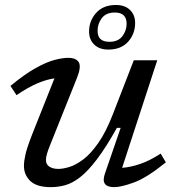

<svg xmlns="http://www.w3.org/2000/svg" viewBox="-20 -760 722 790"><path d="M411.5 -45 476.5 -234H461Q416 -153.5 379 -104.8Q342 -56 310.2 -31.2Q278.5 -6.5 249 1.8Q219.5 10 189 10Q131.5 10 105 -15Q78.5 -40 78.5 -78Q78.5 -97 85 -125.5Q91.5 -154 113.5 -210L204 -437.5Q172.5 -433.5 133.2 -416.8Q94 -400 48 -368.5L23 -406.5Q82.5 -455.5 127.2 -480.2Q172 -505 204.8 -513.5Q237.5 -522 260.5 -522Q293.5 -522 304.2 -503.5Q315 -485 296.5 -439L184.5 -159Q177.5 -141.5 173.2 -126.8Q169 -112 169 -101.5Q169 -83.5 183.2 -74.2Q197.5 -65 220 -65Q239.5 -65 266.2 -73.2Q293 -81.5 323.5 -104.8Q354 -128 385 -172.5Q416 -217 444 -289L530.5 -512H627L482.5 -69.5Q515 -71.5 555.5 -85Q596 -98.5 641 -128L662.5 -92Q584 -28.5 531.2 -9.2Q478.5 10 450 10Q392.5 10 411.5 -45ZM457 -739.5Q494 -739.5 515 -719Q536 -698.5 536 -665.5Q536 -620.5 507 -588.2Q478 -556 425.5 -556Q389 -556 367.8 -576.5Q346.5 -597 346.5 -630Q346.5 -675 375.8 -707.2Q405 -739.5 457 -739.5ZM430 -588Q466 -588 483.5 -611Q501 -634 501 -662Q501 -708.5 452.5 -708.5Q416.5 -708.5 399 -685.5Q381.5 -662.5 381.5 -633Q381.5 -588 430 -588Z"/></svg>

Font: Newsreader 6pt
Style: Italic
Weight: 400
Italic angle: -17°
Designer: Hugues Gentile
Foundry: Production Type
Version: Version 1.003; ttfautohint (v1.8.3)